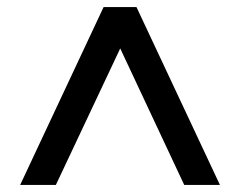

<svg xmlns="http://www.w3.org/2000/svg" viewBox="-20 -720 678 543"><path d="M37 -197 273 -700H366L602 -197H501L320 -583L138 -197Z"/></svg>

Font: DM Sans 17pt Medium
Style: Regular
Weight: 500
Version: Version 4.004;gftools[0.9.30]